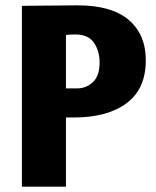

<svg xmlns="http://www.w3.org/2000/svg" viewBox="-20 -699 584 719"><path d="M62 -677Q69 -677 95.5 -677.5Q122 -678 154 -678Q186 -678 218 -678.5Q250 -679 270 -679Q398 -679 462 -624.5Q526 -570 526 -473Q526 -366 454 -312.5Q382 -259 257 -259H227V0H62ZM227 -368H269Q303 -368 328 -391.5Q353 -415 353 -465Q353 -507 332.5 -538Q312 -569 264 -570Q251 -570 242 -569.5Q233 -569 227 -568Z"/></svg>

Font: Amaranth
Style: Bold
Weight: 700
Designer: Gesine Todt
Foundry: Gesine Todt
Version: Version 1.001